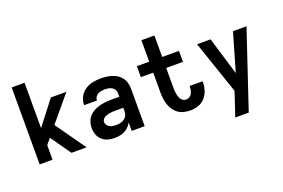

<svg xmlns="http://www.w3.org/2000/svg" viewBox="-117 -1126 2538 1723"><g transform="rotate(-20 1152.0 -265.0)"><path d="M84 0H207V-140L252 -193L388 0H532L329 -287L532 -530H384L207 -302V-735H84Z M802 8Q834 8 865.5 -1Q897 -10 922.5 -31Q948 -52 963 -81V0H1087V-360Q1087 -393 1076.5 -424Q1066 -455 1042.5 -478.5Q1019 -502 989 -515Q959 -528 927 -533Q895 -538 863 -538Q823 -538 783.5 -530Q744 -522 710.5 -499Q677 -476 658.5 -439.5Q640 -403 640 -363H763Q763 -386 779 -404Q795 -422 817.5 -427.5Q840 -433 863 -433Q880 -433 897.5 -430Q915 -427 930.5 -418Q946 -409 954.5 -393.5Q963 -378 963 -360V-326H886Q851 -326 816.5 -321.5Q782 -317 748.5 -304.5Q715 -292 687.5 -270Q660 -248 647 -214.5Q634 -181 634 -146Q634 -114 645 -83Q656 -52 681 -30Q706 -8 737.5 0Q769 8 802 8ZM851 -97Q830 -97 809.5 -101.5Q789 -106 773 -122Q757 -138 757 -159Q757 -175 767.5 -187.5Q778 -200 793 -206Q808 -212 823.5 -215.5Q839 -219 855 -220Q871 -221 886 -221H963V-189Q963 -169 954.5 -149.5Q946 -130 929 -118Q912 -106 892 -101.5Q872 -97 851 -97Z M1519 8Q1558 8 1596 -4Q1634 -16 1661 -45.5Q1688 -75 1700.5 -113Q1713 -151 1713 -190Q1713 -196 1712 -201H1589V-196Q1589 -179 1585.5 -162Q1582 -145 1574 -130Q1566 -115 1551 -106Q1536 -97 1519 -97Q1502 -97 1487.5 -107Q1473 -117 1465.5 -132.5Q1458 -148 1454 -164.5Q1450 -181 1448.5 -198Q1447 -215 1447 -232V-425H1607V-530H1447V-735H1323V-530H1205V-425H1323V-232Q1323 -197 1328.5 -162Q1334 -127 1349 -95Q1364 -63 1390 -38Q1416 -13 1450 -2.5Q1484 8 1519 8Z M1877 205H2006L2252 -530H2123L2018 -168L1909 -530H1780L1953 -23L1934 35Q1920 77 1906 119.5Q1892 162 1877 205Z"/></g></svg>

Font: Iosevka Sparkle
Style: Bold
Weight: 700
Designer: Belleve Invis
Foundry: Belleve Invis
Version: Version 4.5.0; ttfautohint (v1.8.3)